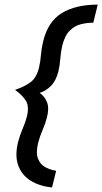

<svg xmlns="http://www.w3.org/2000/svg" viewBox="-20 -691 448 840"><path d="M207.6 129.2Q152.8 123.6 113.9 99.3Q75 75 59.7 32.6Q44.4 -9.7 59 -69.4Q66.7 -99.3 78.8 -127.1Q91 -154.9 97.9 -181.9Q108.3 -225.7 93.4 -250Q78.5 -274.3 45.8 -297.9Q87.5 -311.8 113.5 -331.2Q139.6 -350.7 150.7 -395.1Q156.9 -421.5 159 -450Q161.1 -478.5 168.8 -509.7Q189.6 -596.5 250.3 -633.7Q311.1 -670.8 407.6 -670.8L388.2 -591.7Q361.1 -591.7 334 -585.1Q306.9 -578.5 285.1 -556.9Q263.2 -535.4 252.1 -490.3Q245.8 -462.5 243.8 -433.7Q241.7 -404.9 235.4 -378.5Q225 -337.5 203.1 -315.3Q181.2 -293.1 153.5 -284.7Q175.7 -269.4 185.8 -243.4Q195.8 -217.4 185.4 -177.1Q178.5 -150 166.3 -122.2Q154.2 -94.4 147.2 -67.4Q136.1 -22.2 146.2 3.1Q156.2 28.5 178.1 40.3Q200 52.1 225.7 56.2Z"/></svg>

Font: Afacad Medium
Style: Italic
Weight: 500
Italic angle: -14°
Designer: Kristian Moeller
Foundry: Dicotype
Version: Version 1.000; ttfautohint (v1.8.4.7-5d5b)